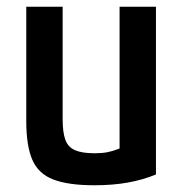

<svg xmlns="http://www.w3.org/2000/svg" viewBox="-20 -540 540 570"><path d="M260 10Q183 10 138.5 -7Q94 -24 76 -65.5Q58 -107 58 -180V-520H166V-186Q166 -147 174 -125Q182 -103 203 -94Q224 -85 261 -85Q282 -85 298 -88Q314 -91 332 -98Q350 -105 375 -118L335 -50V-520H443V-22Q404 -6 359.5 2Q315 10 260 10Z"/></svg>

Font: M PLUS Code Latin Medium
Style: Regular
Weight: 500
Designer: Coji Morishita
Foundry: UNDERFOREST DESIGN
Version: Version 1.002; ttfautohint (v1.8.3)